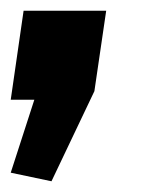

<svg xmlns="http://www.w3.org/2000/svg" viewBox="-21 -186 270 358"><path d="M177 -166 155 -16 75 152 -1 136 43 0H-1L23 -166Z"/></svg>

Font: Pathway Extreme Condensed ExtraBold
Style: Italic
Weight: 800
Width: 3
Italic angle: -8°
Version: Version 1.001;gftools[0.9.26]